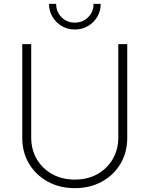

<svg xmlns="http://www.w3.org/2000/svg" viewBox="-20 -954 767 985"><path d="M363.8 11.2Q285.6 11.2 224.6 -22.5Q163.6 -56.2 128.9 -114.3Q94.2 -172.4 94.2 -246.6V-727.5H140.1V-249Q140.1 -186.5 168.7 -137.7Q197.3 -88.9 247.8 -60.8Q298.3 -32.7 363.8 -32.7Q429.7 -32.7 479.7 -60.8Q529.8 -88.9 558.3 -137.7Q586.9 -186.5 586.9 -249V-727.5H632.8V-246.6Q632.8 -172.4 598.4 -114.3Q564 -56.2 503.2 -22.5Q442.4 11.2 363.8 11.2ZM363.8 -802.7Q326.7 -802.7 296.9 -820.3Q267.1 -837.9 249.3 -867.7Q231.4 -897.5 231.4 -934.1H268.1Q268.1 -893.1 295.9 -865.5Q323.7 -837.9 363.8 -837.9Q404.3 -837.9 432.1 -865.5Q460 -893.1 460 -934.1H496.6Q496.6 -897.5 479 -867.7Q461.4 -837.9 431.4 -820.3Q401.4 -802.7 363.8 -802.7Z"/></svg>

Font: Inter ExtraLight
Style: Regular
Weight: 250
Designer: Rasmus Andersson
Foundry: rsms
Version: Version 4.001;git-66647c0bb